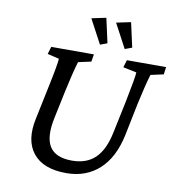

<svg xmlns="http://www.w3.org/2000/svg" viewBox="-84 -832 850 918"><g transform="rotate(10 340.5 -373.5)"><path d="M470.7 -624 408.2 -741.2 478.5 -755.9 504.9 -636.7ZM350.6 -624 288.1 -741.2 358.4 -755.9 384.8 -636.7ZM123 -573.2H330.1L324.2 -537.1L261.7 -523.4Q244.6 -465.8 225.6 -377L197.3 -242.2Q176.8 -147.5 205.6 -101.1Q234.4 -54.7 314.5 -54.7Q385.7 -54.7 427.7 -95.7Q469.7 -136.7 487.3 -223.6L519.5 -377Q544.9 -503.9 544.9 -523.4L479.5 -537.1L490.2 -573.2H680.7L675.8 -537.1L613.3 -523.4Q596.2 -465.8 577.1 -377L544.9 -218.8Q521.5 -107.9 457.8 -49.6Q394 8.8 297.9 8.8Q186 8.8 136.5 -52.7Q86.9 -114.3 110.4 -222.7L142.6 -377Q167.5 -494.1 168.9 -523.4L112.3 -537.1Z"/></g></svg>

Font: Crimson Pro
Style: Italic
Weight: 400
Italic angle: -12°
Designer: Jacques Le Bailly
Foundry: Baron von Fonthausen
Version: Version 1.003